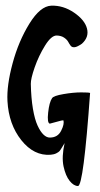

<svg xmlns="http://www.w3.org/2000/svg" viewBox="-20 -612 347 666"><path d="M157.7 -592.3Q119.6 -590.8 82 -530Q44.4 -469.2 23.7 -392.3Q2.9 -315.4 5.9 -261.2Q10.3 -180.7 54 -125.7Q97.7 -70.8 155.8 -75.2Q167.5 -76.2 175.5 -80.3Q183.6 -84.5 186.5 -87.9Q189.5 -91.3 195.6 -101.6Q201.7 -111.8 204.1 -115.7Q193.4 -67.9 200.4 -34.9Q207.5 -2 221.7 15.6Q235.8 33.2 250.5 33.2Q269.5 33.2 292.5 -289.6Q288.1 -291.5 261.2 -291.5Q234.4 -291.5 200.2 -285.6Q166 -279.8 160.6 -271.5Q150.9 -257.3 147 -221.2Q143.1 -185.1 152.8 -183.1Q154.3 -183.1 175.5 -189.2Q196.8 -195.3 199.7 -194.8Q204.1 -182.1 192.1 -158.4Q180.2 -134.8 152.8 -134.8Q141.6 -134.8 130.9 -145Q120.1 -155.3 110.4 -176.3Q100.6 -197.3 94.2 -234.6Q87.9 -272 86.9 -320.8Q86.4 -338.4 100.3 -378.4Q114.3 -418.5 136.2 -453.9Q158.2 -489.3 176.8 -488.8Q192.4 -488.3 202.4 -481.4Q212.4 -474.6 216.6 -466.8Q220.7 -459 225.3 -453.1Q230 -447.3 239 -448.2Q248 -449.2 264.2 -460.4Q289.6 -483.4 281.7 -513.2Q273.9 -543 236.6 -568.4Q199.2 -593.8 157.7 -592.3Z"/></svg>

Font: Superheroes Libre
Style: Regular
Weight: 400
Version: Version 001.000